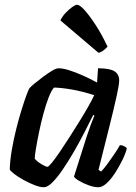

<svg xmlns="http://www.w3.org/2000/svg" viewBox="-20 -787 573 807"><path d="M164 0Q148 0 125 -9Q102 -18 78.5 -31Q55 -44 39 -56.5Q23 -69 21 -75Q22 -112 29.5 -156Q37 -200 48 -244Q59 -288 70.5 -325Q82 -362 91 -386.5Q100 -411 103 -415Q108 -422 124.5 -435.5Q141 -449 161 -464Q181 -479 198.5 -489.5Q216 -500 226 -500Q245 -500 271.5 -491.5Q298 -483 328.5 -469.5Q359 -456 388 -440L392 -500Q441 -500 461 -487.5Q481 -475 481 -449Q481 -432 470 -382Q459 -332 439.5 -254Q420 -176 394 -73L405 -66Q416 -77 430 -96Q444 -115 459 -137Q474 -159 484 -177Q493 -177 502 -172.5Q511 -168 513 -163Q508 -142 494.5 -114.5Q481 -87 464 -60.5Q447 -34 428.5 -17Q410 0 394 0Q375 0 352 -8.5Q329 -17 311.5 -27.5Q294 -38 291 -45L344 -212Q351 -231 356 -246.5Q361 -262 366.5 -275Q372 -288 377 -301L372 -304Q355 -270 334 -229Q313 -188 289.5 -147.5Q266 -107 243 -73.5Q220 -40 200 -20Q180 0 164 0ZM180 -86Q184 -86 198 -103Q212 -120 231 -148Q250 -176 271.5 -209.5Q293 -243 314 -277Q335 -311 351.5 -340Q368 -369 376 -387Q326 -403 283.5 -410.5Q241 -418 207 -419Q196 -407 184.5 -377.5Q173 -348 162.5 -309Q152 -270 144 -231Q136 -192 131 -162Q126 -132 126 -120Q136 -108 154 -97Q172 -86 180 -86ZM394 -565 234 -701Q241 -717 255 -732Q269 -747 283 -757Q297 -767 304 -767Q315 -767 335 -745Q355 -723 381 -683.5Q407 -644 432 -591Q427 -585 416.5 -576.5Q406 -568 394 -565Z"/></svg>

Font: Texturina Medium 12pt SemiBold
Style: Italic
Weight: 600
Italic angle: -11°
Version: Version 1.002